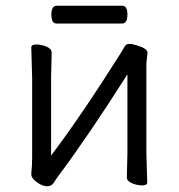

<svg xmlns="http://www.w3.org/2000/svg" viewBox="-20 -636 623 669"><path d="M405 -554H177Q159 -554 159 -585Q159 -616 178 -616H406Q424 -616 424 -585Q424 -554 405 -554ZM422 -18 424 -106V-377Q290 -166 185 -25Q175 -12 167.5 0.5Q160 13 144 13Q128 13 108.5 -1Q89 -15 89 -29V-31Q92 -58 92 -86V-364L89 -471Q89 -481 106.5 -481Q124 -481 142 -473.5Q160 -466 160 -453L158 -364V-94Q262 -231 404 -456Q409 -464 414 -473.5Q419 -483 430.5 -483Q442 -483 457 -478Q494 -467 494 -452L490 -415V-106L493 0Q493 10 475.5 10Q458 10 440 2.5Q422 -5 422 -18Z"/></svg>

Font: ToneOZ-Pinyin-WenKai-Regular
Style: Regular
Weight: 400
Designer: Fontworks Inc.
Foundry: ToneOZ
Version: Version 0.240331